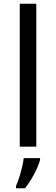

<svg xmlns="http://www.w3.org/2000/svg" viewBox="-20 -780 298 1021"><path d="M173 0H85V-760H173ZM193 70Q189 88 176.5 115.5Q164 143 147.5 171Q131 199 113 221H65V209Q73 192 81.5 165.5Q90 139 97 110.5Q104 82 106 61H193Z"/></svg>

Font: Noto Sans Cham
Style: Regular
Weight: 400
Designer: Monotype Design Team
Foundry: Monotype Imaging Inc.
Version: Version 2.002